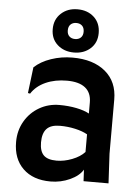

<svg xmlns="http://www.w3.org/2000/svg" viewBox="-59 -903 701 965"><g transform="rotate(5 292.0 -421.0)"><path d="M244 -371Q290 -371 330 -363Q370 -355 395 -341V-397Q395 -446 363.5 -471Q332 -496 271 -496Q211 -496 164 -475Q117 -454 92 -415L81 -417L97 -548Q130 -579 181.5 -596.5Q233 -614 289 -614Q394 -614 455 -563Q516 -512 516 -422V-149L524 0H398L395 -58Q376 -26 330 -5Q284 16 232 16Q144 16 93.5 -33Q43 -82 43 -167Q43 -225 70 -271.5Q97 -318 143 -344.5Q189 -371 244 -371ZM254 -91Q292 -91 332 -106.5Q372 -122 395 -147V-236Q371 -250 333.5 -258.5Q296 -267 256 -267Q210 -267 189 -244.5Q168 -222 168 -176Q168 -132 188 -111.5Q208 -91 254 -91ZM177 -748Q177 -797 210 -827.5Q243 -858 293 -858Q344 -858 376.5 -828Q409 -798 409 -748Q409 -699 376 -669.5Q343 -640 293 -640Q243 -640 210 -669.5Q177 -699 177 -748ZM333 -748Q333 -768 322 -778.5Q311 -789 293 -789Q275 -789 264 -778.5Q253 -768 253 -748Q253 -729 264 -718.5Q275 -708 293 -708Q311 -708 322 -718.5Q333 -729 333 -748Z"/></g></svg>

Font: Farro Medium
Style: Regular
Weight: 500
Designer: Aceler Chua
Foundry: Grayscale Limited
Version: Version 1.101